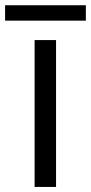

<svg xmlns="http://www.w3.org/2000/svg" viewBox="-47 -699 352 743"><path d="M-27.3 -619.1V-678.7H285.2V-619.1ZM86.9 24.4V-543.9H169.9V24.4Z"/></svg>

Font: GenEi M Gothic v2 Regular
Style: Regular
Weight: 400
Version: Version 2.0